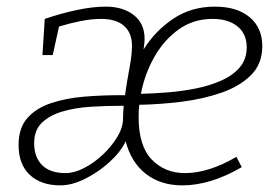

<svg xmlns="http://www.w3.org/2000/svg" viewBox="-20 -552 834 579"><path d="M709 -48Q615 7 530 7Q464 7 419.5 -28Q375 -63 359 -126Q344 -94 310.5 -63.5Q277 -33 237 -13Q197 7 162 7Q104 7 70 -24.5Q36 -56 36 -115Q36 -166 62.5 -196Q89 -226 134 -241Q179 -256 233.5 -260.5Q288 -265 344 -265H357Q363 -308 370.5 -347Q378 -386 378 -414Q378 -453 354 -474Q330 -495 285 -495Q256 -495 223.5 -488.5Q191 -482 158 -472L139 -386H108L115 -495Q165 -512 212.5 -522Q260 -532 299 -532Q351 -532 383.5 -506.5Q416 -481 416 -435Q416 -427 415 -419.5Q414 -412 413 -403Q448 -459 502.5 -495.5Q557 -532 628 -532Q695 -532 733 -500Q771 -468 771 -413Q771 -359 736.5 -325Q702 -291 646.5 -272Q591 -253 526 -245Q461 -237 400 -236Q398 -219 398 -199Q398 -112 437.5 -71Q477 -30 538 -30Q609 -30 693 -79ZM621 -495Q563 -495 518.5 -463Q474 -431 445 -379.5Q416 -328 405 -269Q443 -270 486.5 -273.5Q530 -277 572 -285.5Q614 -294 648.5 -309.5Q683 -325 703.5 -349.5Q724 -374 724 -409Q724 -450 696 -472.5Q668 -495 621 -495ZM178 -30Q204 -30 234 -45.5Q264 -61 290.5 -86Q317 -111 334 -139.5Q351 -168 351 -194Q351 -202 351.5 -212.5Q352 -223 353 -233H348Q300 -233 253 -230Q206 -227 167.5 -215.5Q129 -204 106 -181.5Q83 -159 83 -120Q83 -78 107 -54Q131 -30 178 -30Z"/></svg>

Font: Bitter Light
Style: Italic
Weight: 300
Italic angle: -9°
Designer: Sol Matas, and Bitter project Authors
Foundry: Sol Matas
Version: Version 2.001